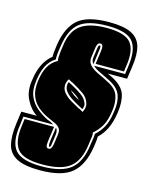

<svg xmlns="http://www.w3.org/2000/svg" viewBox="-132 -671 666 863"><g transform="rotate(15 201.5 -239.0)"><path d="M138 123Q69 123 32 105Q-5 87 -15.5 48.5Q-26 10 -18 -51L-10 -110H62Q31 -130 11 -169.5Q-9 -209 1 -264Q12 -345 62 -385Q61 -403 67 -442Q80 -526 124.5 -563.5Q169 -601 269 -601Q336 -601 371.5 -583.5Q407 -566 417.5 -529Q428 -492 419 -433L411 -376H321L342 -366Q393 -340 405 -305.5Q417 -271 410 -220Q403 -172 388 -141.5Q373 -111 351 -91Q351 -83 350 -71.5Q349 -60 346 -42Q333 44 287 83.5Q241 123 138 123ZM141 104Q234 104 276 69.5Q318 35 328 -42L334 -80Q335 -86 335 -90.5Q335 -95 335 -99Q356 -117 371.5 -144.5Q387 -172 393 -220Q400 -263 388.5 -295Q377 -327 333 -349L309 -361Q292 -369 277 -376.5Q262 -384 253 -394H397L402 -433Q413 -511 384.5 -547Q356 -583 266 -583Q175 -583 135.5 -550.5Q96 -518 85 -442Q77 -395 79 -377Q52 -360 38 -331.5Q24 -303 19 -264Q12 -218 25.5 -187.5Q39 -157 63.5 -137.5Q88 -118 114 -105L121 -103Q123 -102 127 -100L126 -101L144 -91H5L0 -51Q-13 31 17.5 67.5Q48 104 141 104ZM142 95Q53 95 25.5 60Q-2 25 9 -51L13 -82H150L141 -18Q140 -9 139.5 -2Q139 5 140 10Q142 19 151 19Q159 19 163 12Q167 5 169 -6L175 -48Q179 -71 171 -82Q163 -93 147.5 -100Q132 -107 112 -116Q88 -127 66 -145Q44 -163 32.5 -192Q21 -221 27 -264Q32 -303 46.5 -330Q61 -357 90 -373Q89 -378 88.5 -384Q88 -390 89 -398Q89 -406 90.5 -417Q92 -428 94 -442Q102 -512 142.5 -542.5Q183 -573 265 -573Q349 -573 376.5 -540Q404 -507 393 -433L389 -404H257L265 -462Q271 -498 255 -498Q246 -498 242.5 -491.5Q239 -485 237 -474L231 -430Q227 -407 241 -391.5Q255 -376 279 -365Q303 -354 328 -341Q369 -321 379.5 -290Q390 -259 384 -220Q378 -173 362 -146.5Q346 -120 325 -103Q326 -99 326 -94.5Q326 -90 326 -85Q325 -80 323.5 -69Q322 -58 320 -42Q310 31 270 63Q230 95 142 95ZM248 -400Q237 -412 240 -430L246 -474Q248 -489 254 -489Q261 -489 256 -462ZM256 -180Q261 -188 263.5 -199.5Q266 -211 263 -220Q256 -246 233.5 -262Q211 -278 180 -295Q176 -296 173.5 -297.5Q171 -299 169 -300L159 -306Q154 -299 152 -292.5Q150 -286 149 -281Q147 -259 160.5 -242.5Q174 -226 195 -213.5Q216 -201 235 -191Q239 -190 242 -188.5Q245 -187 246 -186ZM252 -192 239 -199Q220 -209 200.5 -221Q181 -233 168.5 -248Q156 -263 158 -281Q158 -287 162 -294L168 -290Q169 -289 176 -286Q205 -271 227 -255Q249 -239 256 -216Q258 -205 252 -192ZM227 -227Q212 -245 180 -261Q197 -241 227 -227ZM152 10Q147 10 150 -18L159 -81Q169 -71 166 -48L160 -6Q159 10 152 10Z"/></g></svg>

Font: Alumni Sans Collegiate One
Style: Italic
Weight: 400
Italic angle: -8°
Designer: Robert E. Leuschke
Foundry: Robert E. Leuschke
Version: Version 1.100